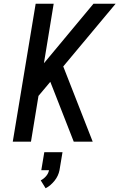

<svg xmlns="http://www.w3.org/2000/svg" viewBox="-20 -755 640 1023"><path d="M48 0 170 -735H266L214 -418L478 -735H596L317 -401L474 0H373L265 -276L248 -319L185 -244L145 0ZM223 248 197 206Q213 198 225.5 183.5Q238 169 241 152H200L216 56H313L297 152Q294 167 287.5 181Q281 195 271 207.5Q261 220 249 230.5Q237 241 223 248Z"/></svg>

Font: Iosevka SS04 Md Ex Obl
Style: Regular
Weight: 500
Width: 7
Italic angle: -9°
Monospace: yes
Designer: Belleve Invis
Foundry: Belleve Invis
Version: Version 19.0.0; ttfautohint (v1.8.4)